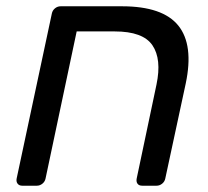

<svg xmlns="http://www.w3.org/2000/svg" viewBox="-20 -591 661 611"><path d="M33 -23 145 -548Q147 -558 155 -564.5Q163 -571 173 -571H368Q498 -571 547.5 -509.5Q597 -448 571 -325L506 -23Q504 -13 496 -6.5Q488 0 478 0H433Q422 0 417.5 -6.5Q413 -13 415 -23L478 -322Q495 -403 465 -447Q435 -491 345 -491H224L125 -23Q123 -13 115 -6.5Q107 0 97 0H51Q41 0 36 -6.5Q31 -13 33 -23Z"/></svg>

Font: SVN-Rubik
Style: Italic
Weight: 400
Italic angle: -12°
Designer: Hubert and Fischer
Foundry: Hubert & Fischer
Version: Version 2.101; ttfautohint (v1.8.3)